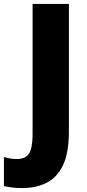

<svg xmlns="http://www.w3.org/2000/svg" viewBox="-92 -734 441 978"><path d="M21 224Q-8 224 -31 221Q-54 218 -72 214V66Q-58 70 -42 73Q-26 76 -7 76Q40 76 57 46.5Q74 17 74 -51V-714H259V-65Q259 43 229.5 106Q200 169 146.5 196.5Q93 224 21 224Z"/></svg>

Font: Noto Sans SemiCondensed Black
Style: Regular
Weight: 900
Width: 4
Designer: Monotype Design Team
Foundry: Monotype Imaging Inc.
Version: Version 2.013; ttfautohint (v1.8.4.7-5d5b)